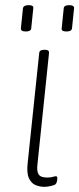

<svg xmlns="http://www.w3.org/2000/svg" viewBox="-20 -718 307 744"><path d="M152 6Q135 6 118.5 -0.5Q102 -7 92.5 -26.5Q83 -46 87 -84L132 -513Q133 -525 151 -525H155Q171 -525 170 -513L125 -80Q122 -55 129.5 -42.5Q137 -30 163 -30Q177 -30 184 -32.5Q191 -35 197 -35Q202 -35 202 -28Q202 -11 195 -4Q190 0 176 3Q162 6 152 6ZM238 -596Q217 -596 219 -608L227 -686Q228 -698 248 -698Q268 -698 267 -686L259 -608Q257 -596 238 -596ZM80 -596Q60 -596 61 -608L69 -686Q71 -698 91 -698Q111 -698 109 -686L101 -608Q100 -596 80 -596Z"/></svg>

Font: Asap Semi Condensed Semi Condensed Thin
Style: Italic
Weight: 100
Width: 4
Italic angle: -6°
Designer: Pablo Cosgaya
Foundry: Omnibus-Type
Version: Version 3.001; ttfautohint (v1.8.4.7-5d5b)